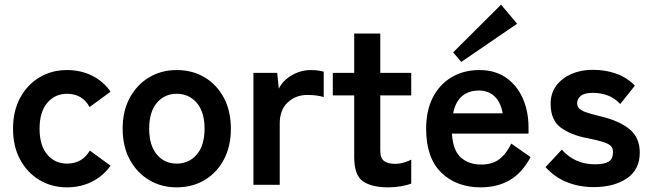

<svg xmlns="http://www.w3.org/2000/svg" viewBox="-20 -794 2797 825"><path d="M268 11Q202 11 149.5 -20.5Q97 -52 66.5 -108.5Q36 -165 36 -241Q36 -317 66.5 -373.5Q97 -430 149.5 -461.5Q202 -493 268 -493Q327 -493 375.5 -469Q424 -445 455 -400L365 -334Q334 -391 268 -391Q216 -391 183 -352Q150 -313 150 -241Q150 -169 183 -130Q216 -91 268 -91Q333 -91 366 -147L455 -82Q424 -38 375.5 -13.5Q327 11 268 11Z M739 11Q673 11 620.5 -20.5Q568 -52 537.5 -108.5Q507 -165 507 -241Q507 -317 537.5 -373.5Q568 -430 620.5 -461.5Q673 -493 739 -493Q807 -493 859.5 -461.5Q912 -430 942 -373.5Q972 -317 972 -241Q972 -165 942 -108.5Q912 -52 859.5 -20.5Q807 11 739 11ZM739 -91Q792 -91 825.5 -130Q859 -169 859 -241Q859 -313 825.5 -352Q792 -391 739 -391Q687 -391 654 -352Q621 -313 621 -241Q621 -169 654 -130Q687 -91 739 -91Z M1069 0V-481H1171L1178 -413Q1196 -449 1234.5 -471Q1273 -493 1316 -493Q1333 -493 1347 -491Q1361 -489 1371 -486V-377Q1358 -381 1340.5 -383.5Q1323 -386 1300 -386Q1251 -386 1216.5 -354Q1182 -322 1182 -264V0Z M1648 11Q1577 11 1539.5 -15Q1502 -41 1502 -119V-384H1410V-481H1502V-650H1614V-481H1747V-384H1614V-148Q1614 -114 1630.5 -102Q1647 -90 1678 -90Q1697 -90 1716.5 -96Q1736 -102 1747 -108V-5Q1729 2 1702 6.5Q1675 11 1648 11Z M2046 11Q1941 11 1876 -52.5Q1811 -116 1811 -241Q1811 -319 1840 -375.5Q1869 -432 1921 -462.5Q1973 -493 2040 -493Q2107 -493 2154 -460.5Q2201 -428 2226 -372Q2251 -316 2251 -246V-220H1922Q1926 -148 1960 -117.5Q1994 -87 2048 -87Q2095 -87 2125 -109.5Q2155 -132 2177 -177L2260 -119Q2223 -50 2169.5 -19.5Q2116 11 2046 11ZM1927 -307H2140Q2132 -354 2105.5 -379.5Q2079 -405 2038 -405Q1994 -405 1965.5 -381Q1937 -357 1927 -307ZM1962 -528 1927 -569 2133 -774 2202 -692Z M2530 10Q2471 10 2418 -10.5Q2365 -31 2324 -76L2394 -151Q2450 -88 2536 -88Q2577 -88 2595.5 -99.5Q2614 -111 2614 -142Q2614 -157 2605 -166.5Q2596 -176 2571.5 -184Q2547 -192 2500 -201Q2430 -215 2388 -247Q2346 -279 2346 -348Q2346 -393 2370 -425.5Q2394 -458 2435 -476Q2476 -494 2526 -494Q2582 -494 2628 -477.5Q2674 -461 2708 -426L2645 -347Q2621 -373 2591 -384Q2561 -395 2528 -395Q2491 -395 2475.5 -382Q2460 -369 2460 -351Q2460 -338 2467.5 -329Q2475 -320 2497 -312Q2519 -304 2561 -294Q2641 -275 2685 -239Q2729 -203 2729 -138Q2729 -65 2673.5 -27.5Q2618 10 2530 10Z"/></svg>

Font: Zen Kaku Gothic New
Style: Bold
Weight: 700
Designer: Yoshimichi Ohira
Foundry: Positype
Version: Version 1.002